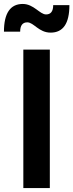

<svg xmlns="http://www.w3.org/2000/svg" viewBox="-32 -951 371 971"><path d="M319 -925H237C237 -894 225 -878 201 -878C169 -878 139 -931 83 -931C20 -931 -12 -884 -12 -791H70C70 -822 82 -838 106 -838C139 -838 164 -786 224 -786C287 -786 319 -832 319 -925ZM220 -700H86V0H220Z"/></svg>

Font: Montserrat_SPRD_medium Medium
Style: Regular
Weight: 400
Designer: Julieta Ulanovsky edited by Nelly Hempel
Foundry: Julieta Ulanovsky
Version: Version 4.000;PS 004.000;hotconv 1.0.88;makeotf.lib2.5.64775